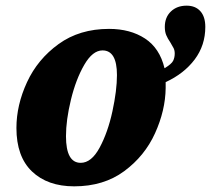

<svg xmlns="http://www.w3.org/2000/svg" viewBox="-20 -648 745 678"><path d="M38 -196Q38 -277 75.5 -358Q113 -439 187 -492.5Q261 -546 365 -546Q440 -546 492 -512Q544 -478 561 -407Q586 -422 591.5 -433.5Q597 -445 597 -459Q597 -470 593 -478Q589 -486 581 -499Q572 -512 567 -524Q562 -536 562 -553Q562 -587 583.5 -607.5Q605 -628 639 -628Q670 -628 687.5 -608.5Q705 -589 705 -553Q705 -488 667.5 -438Q630 -388 565 -358V-337Q564 -258 527.5 -177.5Q491 -97 418.5 -43.5Q346 10 242 10Q148 10 93 -42.5Q38 -95 38 -196ZM393 -383Q393 -470 342 -470Q307 -470 277.5 -419Q248 -368 230.5 -296Q213 -224 213 -167Q213 -73 265 -73Q303 -73 332 -127Q361 -181 377 -255Q393 -329 393 -383Z"/></svg>

Font: Noto Serif NarrowBlack
Style: Italic
Weight: 900
Width: 4
Italic angle: -12°
Designer: Monotype Design Team
Foundry: Monotype Imaging Inc.
Version: Version 1.001